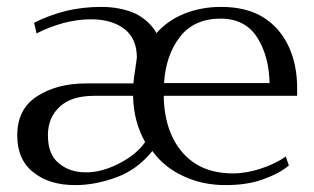

<svg xmlns="http://www.w3.org/2000/svg" viewBox="-20 -527 912 557"><path d="M77 -27C108 -2 148 10 199 10C238 10 278 2 319 -13C359 -28 393 -53 422 -89C445 -57 475 -33 512 -16C548 1 589 10 634 10C674 10 710 5 741 -6C772 -17 798 -30 818 -47C818 -47 809 -73 809 -73C788 -58 764 -47 737 -38C710 -29 683 -24 656 -24C593 -24 545 -44 510 -84C475 -124 456 -179 455 -249C455 -249 842 -249 842 -249C842 -249 842 -273 842 -273C842 -316 834 -356 818 -391C802 -426 778 -455 745 -476C712 -497 670 -507 621 -507C582 -507 546 -500 514 -487C482 -474 455 -455 434 -431C421 -454 401 -473 374 -487C346 -500 312 -507 273 -507C238 -507 203 -503 170 -495C136 -486 106 -475 79 -461C79 -461 86 -430 86 -430C109 -442 135 -452 163 -460C190 -467 217 -471 243 -471C284 -471 316 -462 341 -443C365 -424 377 -397 377 -360C376 -354 375 -342 372 -324C369 -307 368 -294 367 -285C367 -285 231 -285 231 -285C174 -285 127 -273 88 -248C49 -223 30 -185 30 -134C30 -87 46 -51 77 -27ZM762 -286C762 -286 456 -286 456 -286C459 -340 475 -385 502 -420C529 -455 569 -473 620 -473C668 -473 704 -454 727 -417C750 -380 761 -336 762 -286ZM326 -53C293 -36 261 -27 230 -27C197 -27 171 -36 150 -54C129 -71 119 -98 119 -135C119 -170 131 -197 154 -218C177 -239 210 -249 253 -249C253 -249 366 -249 366 -249C367 -198 379 -154 401 -115C384 -90 359 -70 326 -53Z"/></svg>

Font: BUSH 25 TRIRONG 0515 A
Style: Regular
Weight: 400
Designer: Katatrad Team
Foundry: CadsonDemak